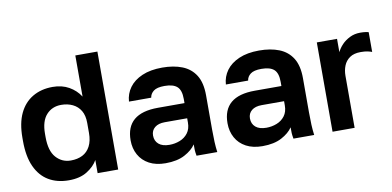

<svg xmlns="http://www.w3.org/2000/svg" viewBox="-69 -905 2292 1122"><g transform="rotate(-10 1077.5 -344.0)"><path d="M260 12Q191 12 140.5 -18Q90 -48 62.5 -108.5Q35 -169 35 -260V-280Q35 -366 62.5 -424Q90 -482 141 -512Q192 -542 260 -542Q315 -542 356.5 -518.5Q398 -495 423 -456V-700H554V0H432V-78Q412 -42 369 -15Q326 12 260 12ZM291 -100Q331 -100 360.5 -115Q390 -130 406.5 -161.5Q423 -193 423 -240V-300Q423 -344 406 -372.5Q389 -401 359 -415.5Q329 -430 291 -430Q237 -430 203 -392.5Q169 -355 169 -280V-260Q169 -178 204 -139Q239 -100 291 -100Z M834 12Q777 12 737 -9.5Q697 -31 676 -69Q655 -107 655 -155Q655 -235 702.5 -275Q750 -315 845 -315H1003V-340Q1003 -392 979.5 -413Q956 -434 905 -434Q860 -434 840 -418.5Q820 -403 817 -380H685Q688 -426 714.5 -462.5Q741 -499 790.5 -520.5Q840 -542 910 -542Q978 -542 1028.5 -522Q1079 -502 1107 -457.5Q1135 -413 1135 -338V-135Q1135 -93 1136.5 -61.5Q1138 -30 1142 0H1019Q1015 -22 1014.5 -33.5Q1014 -45 1014 -68Q993 -36 948 -12Q903 12 834 12ZM875 -90Q907 -90 936.5 -101.5Q966 -113 984.5 -137.5Q1003 -162 1003 -200V-225H870Q832 -225 810.5 -207.5Q789 -190 789 -160Q789 -128 811 -109Q833 -90 875 -90Z M1409 12Q1352 12 1312 -9.5Q1272 -31 1251 -69Q1230 -107 1230 -155Q1230 -235 1277.5 -275Q1325 -315 1420 -315H1578V-340Q1578 -392 1554.5 -413Q1531 -434 1480 -434Q1435 -434 1415 -418.5Q1395 -403 1392 -380H1260Q1263 -426 1289.5 -462.5Q1316 -499 1365.5 -520.5Q1415 -542 1485 -542Q1553 -542 1603.5 -522Q1654 -502 1682 -457.5Q1710 -413 1710 -338V-135Q1710 -93 1711.5 -61.5Q1713 -30 1717 0H1594Q1590 -22 1589.5 -33.5Q1589 -45 1589 -68Q1568 -36 1523 -12Q1478 12 1409 12ZM1450 -90Q1482 -90 1511.5 -101.5Q1541 -113 1559.5 -137.5Q1578 -162 1578 -200V-225H1445Q1407 -225 1385.5 -207.5Q1364 -190 1364 -160Q1364 -128 1386 -109Q1408 -90 1450 -90Z M1826 0V-530H1946V-451Q1957 -474 1976 -494Q1995 -514 2023 -528Q2051 -542 2085 -542Q2104 -542 2117.5 -540Q2131 -538 2135 -536V-419Q2125 -423 2109.5 -426.5Q2094 -430 2068 -430Q2028 -430 2003.5 -413Q1979 -396 1968 -368.5Q1957 -341 1957 -309V0Z"/></g></svg>

Font: Golos Text SemiBold
Style: Regular
Weight: 600
Designer: A.Korolkova, Vitaly Kuzmin
Foundry: ParaType Ltd
Version: Version 2.004